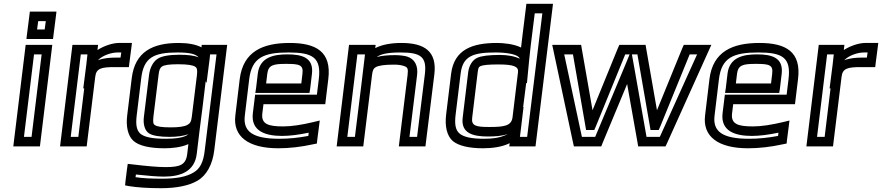

<svg xmlns="http://www.w3.org/2000/svg" viewBox="-20 -745 4640 1010"><path d="M262 -565 274 -659 277 -684H252H162H137L134 -659L122 -565L119 -540H144H234H259L262 -565ZM215 -590H175L181 -634H221L215 -590ZM193 0 252 -484 255 -509H230H140H115L112 -484L53 0L50 25H75H165H190L193 0ZM146 -25H106L159 -459H199L146 -25Z M493 -482V-484L496 -509H471H386H361L358 -484L299 0L296 25H321H411H436L439 0L481 -341C486 -386 514 -392 583 -392H633H658L661 -417L671 -494L674 -519H649H605C574 -519 529 -505 493 -482ZM423 -280 392 -25H352L405 -459H440L434 -405L418 -280H423ZM495 -428C517 -452 563 -469 599 -469H618L614 -442H589C556 -442 523 -439 495 -428Z M673 -334 649 -137C642 -79 653 -30 682 -4C711 22 768 35 846 35C881 35 932 31 971 13L965 64C958 123 927 134 850 134C811 134 754 129 679 120L652 117L648 145L640 209L638 230L658 234C701 241 758 245 828 245C907 245 973 232 1018 206C1067 178 1098 120 1107 46L1172 -484L1175 -509H1150H1066H1041L1040 -496C1011 -511 970 -519 920 -519C783 -519 690 -473 673 -334ZM989 -131C986 -105 980 -96 966 -88C949 -79 921 -75 878 -75C831 -75 806 -79 795 -87C786 -92 784 -102 787 -131L814 -350C817 -378 822 -388 832 -395C844 -403 869 -407 917 -407C968 -407 995 -402 1007 -394C1017 -387 1019 -377 1016 -350L989 -131ZM1025 -443C1003 -453 967 -457 923 -457C871 -457 829 -450 808 -435C784 -419 768 -386 764 -350L737 -131C732 -93 741 -59 763 -44C782 -31 821 -25 872 -25C912 -25 946 -30 971 -39C950 -20 899 -15 852 -15C780 -15 739 -24 718 -42C699 -60 693 -87 699 -137L723 -334C736 -443 789 -469 914 -469C977 -469 1010 -461 1025 -443ZM1039 -131 1045 -177 1062 -318 1064 -311 1067 -312 1083 -437 1085 -459H1119L1057 46C1050 110 1031 144 997 163C960 185 908 195 834 195C777 195 730 193 693 187L695 173C758 180 808 184 843 184C930 184 1004 157 1015 64L1029 -52L1039 -131Z M1504 -519C1362 -519 1259 -474 1241 -329L1218 -138C1204 -26 1288 35 1444 35C1502 35 1564 28 1627 14L1647 10L1649 -10L1658 -79L1662 -111L1629 -103C1566 -88 1514 -80 1470 -80C1391 -80 1353 -92 1360 -149L1366 -197H1666H1691L1694 -222L1707 -329C1725 -473 1643 -519 1504 -519ZM1498 -469C1624 -469 1671 -443 1657 -329L1647 -247H1347H1322L1319 -222L1310 -149C1299 -54 1378 -30 1464 -30C1504 -30 1551 -36 1604 -47L1602 -30C1549 -20 1499 -15 1450 -15C1309 -15 1257 -53 1268 -138L1291 -329C1305 -442 1366 -469 1498 -469ZM1485 -409C1555 -409 1577 -404 1571 -357L1565 -306H1380L1386 -357C1392 -403 1417 -409 1485 -409ZM1491 -459C1418 -459 1346 -443 1336 -357L1327 -281L1323 -256H1348H1583H1608L1612 -281L1621 -357C1631 -443 1567 -459 1491 -459Z M2092 -519C2036 -519 1989 -510 1954 -492L1956 -509H1931H1841H1816L1813 -484L1754 0L1751 25H1776H1866H1891L1894 0L1937 -350C1940 -376 1945 -385 1957 -392C1972 -400 2001 -405 2052 -405C2073 -405 2088 -403 2101 -399C2125 -392 2128 -385 2124 -350L2081 0L2078 25H2103H2193H2218L2221 0L2265 -355C2279 -474 2214 -519 2092 -519ZM1887 -350 1881 -300 1847 -25H1807L1860 -459H1900L1896 -425L1887 -350ZM2086 -469C2193 -469 2226 -447 2215 -355L2174 -25H2134L2174 -350C2180 -398 2163 -435 2120 -448C2104 -452 2082 -455 2058 -455C2019 -455 1987 -452 1962 -445C1983 -461 2021 -469 2086 -469Z M2594 -519C2467 -519 2369 -486 2353 -357L2327 -144C2319 -81 2331 -30 2362 -3C2392 22 2448 35 2521 35C2573 35 2619 27 2653 12C2655 11 2658 10 2661 8L2659 25H2684H2772H2797L2800 0L2886 -700L2889 -725H2864H2774H2749L2746 -700L2728 -555C2726 -540 2724 -520 2721 -495C2683 -514 2628 -519 2594 -519ZM2553 -77C2483 -77 2458 -83 2464 -127L2493 -366C2496 -388 2498 -392 2507 -397C2520 -403 2550 -406 2602 -406C2685 -406 2708 -394 2705 -366L2676 -127C2670 -82 2630 -77 2553 -77ZM2732 -182 2748 -308H2752L2764 -433C2769 -487 2775 -528 2778 -555L2793 -675H2833L2753 -25H2715L2719 -57L2734 -182H2732ZM2547 -27C2583 -27 2620 -29 2651 -40C2647 -38 2642 -36 2637 -33C2609 -21 2575 -15 2527 -15C2460 -15 2419 -24 2397 -43C2377 -60 2370 -90 2377 -144L2403 -357C2414 -451 2469 -469 2588 -469C2639 -469 2707 -461 2714 -436C2688 -449 2652 -456 2608 -456C2553 -456 2512 -451 2491 -441C2465 -430 2447 -399 2443 -366L2414 -127C2403 -42 2471 -27 2547 -27Z M3687 -509H3595H3577L3569 -491L3436 -165L3379 -491L3376 -509H3357H3256H3238L3230 -491L3097 -165L3040 -491L3037 -509H3018H2919H2885L2892 -476L2995 8L2999 25H3017H3124H3143L3150 7L3279 -303L3334 7L3337 25H3356H3463H3481L3489 8L3707 -476L3722 -509H3687ZM3292 -459 3267 -398 3111 -25H3041L2948 -459H2994L3060 -79L3063 -61H3081H3087H3106L3114 -79L3269 -459H3292ZM3647 -459 3451 -25H3381L3315 -398L3304 -459H3333L3399 -79L3402 -61H3420H3426H3445L3453 -79L3608 -459H3647Z M3975 -519C3833 -519 3730 -474 3712 -329L3689 -138C3675 -26 3759 35 3915 35C3973 35 4035 28 4098 14L4118 10L4120 -10L4129 -79L4133 -111L4100 -103C4037 -88 3985 -80 3941 -80C3862 -80 3824 -92 3831 -149L3837 -197H4137H4162L4165 -222L4178 -329C4196 -473 4114 -519 3975 -519ZM3969 -469C4095 -469 4142 -443 4128 -329L4118 -247H3818H3793L3790 -222L3781 -149C3770 -54 3849 -30 3935 -30C3975 -30 4022 -36 4075 -47L4073 -30C4020 -20 3970 -15 3921 -15C3780 -15 3728 -53 3739 -138L3762 -329C3776 -442 3837 -469 3969 -469ZM3956 -409C4026 -409 4048 -404 4042 -357L4036 -306H3851L3857 -357C3863 -403 3888 -409 3956 -409ZM3962 -459C3889 -459 3817 -443 3807 -357L3798 -281L3794 -256H3819H4054H4079L4083 -281L4092 -357C4102 -443 4038 -459 3962 -459Z M4419 -482V-484L4422 -509H4397H4312H4287L4284 -484L4225 0L4222 25H4247H4337H4362L4365 0L4407 -341C4412 -386 4440 -392 4509 -392H4559H4584L4587 -417L4597 -494L4600 -519H4575H4531C4500 -519 4455 -505 4419 -482ZM4349 -280 4318 -25H4278L4331 -459H4366L4360 -405L4344 -280H4349ZM4421 -428C4443 -452 4489 -469 4525 -469H4544L4540 -442H4515C4482 -442 4449 -439 4421 -428Z"/></svg>

Font: Gamestation Text Outline
Style: Italic
Weight: 400
Designer: Jonas Hecksher
Foundry: Jonas Hecksher, Playtypeª, e-types AS
Version: Version 1.003